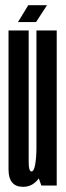

<svg xmlns="http://www.w3.org/2000/svg" viewBox="-20 -718 256 743"><path d="M140 0H199.5V-600H121V-53.5ZM91 -600H13V-224Q13 -129.5 13 -62.2Q13 5 69.5 5Q110.5 5 135.2 -35.2Q160 -75.5 160 -134L121 -145Q121 -109.5 116.2 -82Q111.5 -54.5 102 -54.5Q91 -54.5 91 -90Q91 -125.5 91 -222ZM49.5 -632.5H91.5L136 -698H89.5ZM77.5 -632.5H119.5L162 -698H117Z"/></svg>

Font: Anybody UltraCondensed
Style: Regular
Weight: 400
Width: 1
Version: Version 1.113;gftools[0.9.25]